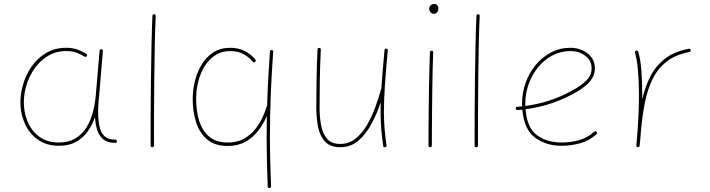

<svg xmlns="http://www.w3.org/2000/svg" viewBox="-20 -740 3608 976"><path d="M278.8 -15.6Q328.1 -15.6 362.3 -35.9Q396.5 -56.2 418.2 -90.3Q439.9 -124.5 451.4 -167.2Q462.9 -210 466.8 -254.4L486.3 -482.4Q487.3 -490.7 495.1 -489.7Q503.9 -488.8 502.9 -480.5L483.9 -252.4Q482.9 -238.8 481 -225.6Q481 -225.6 481 -225.1Q477.5 -183.6 479.5 -143.1Q481.4 -112.3 488.5 -86.7Q495.6 -61 513.4 -45.7Q531.2 -30.3 564.9 -30.3Q573.2 -30.3 574.2 -22Q575.2 -13.7 565.9 -13.7Q524.9 -13.7 503.2 -33.2Q481.4 -52.7 473.1 -82.5Q464.8 -112.3 462.9 -143.1V-145Q449.2 -105 425.8 -71.8Q402.3 -38.6 366.5 -18.8Q330.6 1 279.8 1Q218.8 1 176 -27.8Q133.3 -56.6 110.1 -103.8Q86.9 -150.9 84 -204.6Q81.5 -252.9 95.5 -304.2Q109.4 -355.5 138.9 -399.2Q168.5 -442.9 213.1 -470Q257.8 -497.1 316.4 -497.1Q350.1 -497.1 376 -487.3Q401.9 -477.5 417.5 -467.3Q425.3 -462.4 420.9 -455.1Q416.5 -447.8 408.7 -452.6Q394.5 -462.4 371.3 -471.4Q348.1 -480.5 317.4 -480.5Q263.7 -480.5 222.4 -455.1Q181.2 -429.7 153.3 -388.7Q125.5 -347.7 112.3 -299.3Q99.1 -251 101.6 -204.6Q104.5 -153.8 125.5 -110.6Q146.5 -67.4 185.1 -41.5Q223.6 -15.6 278.8 -15.6Z M763.7 -667.5Q771.5 -667.5 771.5 -658.7Q768.6 -596.2 766.8 -512.9Q765.1 -429.7 764.2 -338.9Q763.2 -248 762.9 -160.2Q762.7 -72.3 762.7 0Q762.7 8.3 753.9 8.3Q745.6 8.3 745.6 0Q745.6 -72.3 745.8 -160.2Q746.1 -248 747.3 -339.1Q748.5 -430.2 750.2 -513.4Q752 -596.7 754.9 -659.7Q754.9 -667.5 763.7 -667.5Z M1276.4 -425.3Q1270 -419.9 1264.2 -426.8Q1245.6 -450.2 1217 -465.3Q1188.5 -480.5 1149.9 -480.5Q1106.9 -480.5 1074.5 -459.5Q1042 -438.5 1020.3 -403.3Q998.5 -368.2 987.8 -324.7Q977.1 -281.2 977.1 -236.3Q977.1 -174.8 992.9 -124.8Q1008.8 -74.7 1043.9 -45.2Q1079.1 -15.6 1137.2 -15.6Q1191.9 -15.6 1230.5 -40.8Q1269 -65.9 1294.9 -107.7Q1320.8 -149.4 1335.9 -199.2Q1336.4 -201.2 1337.9 -202.1Q1339.8 -271 1343.5 -339.8Q1347.2 -408.7 1352.1 -477.5Q1353 -486.3 1360.8 -485.4Q1369.6 -484.4 1368.7 -476.6Q1360.8 -367.7 1356.4 -259.5Q1352.1 -151.4 1352.1 -42.5Q1352.1 19.5 1353.8 82Q1355.5 144.5 1357.9 207Q1357.9 215.8 1349.6 215.8Q1340.8 215.8 1340.8 208Q1338.4 145.5 1336.9 82.5Q1335.4 19.5 1335.4 -42.5Q1335.4 -96.2 1336.4 -150.4Q1318.8 -108.9 1291.7 -74.2Q1264.6 -39.6 1226.6 -18.8Q1188.5 2 1137.2 2Q1071.8 2 1032.7 -31.5Q993.7 -64.9 976.6 -119.4Q959.5 -173.8 959.5 -236.3Q959.5 -282.2 970.9 -328.4Q982.4 -374.5 1005.6 -412.6Q1028.8 -450.7 1064.9 -473.9Q1101.1 -497.1 1149.9 -497.1Q1191.9 -497.1 1224.4 -480.5Q1256.8 -463.9 1277.8 -437.5Q1283.2 -431.2 1276.4 -425.3Z M1951.2 -483.4Q1941.4 -378.9 1936.5 -304.7Q1931.6 -230.5 1931.6 -172.4Q1931.6 -124 1935.1 -83.3Q1938.5 -42.5 1944.8 -1Q1946.3 6.3 1938.5 8.3Q1929.2 10.3 1928.2 2Q1921.9 -40 1918.2 -81.8Q1914.6 -123.5 1914.6 -172.4Q1914.6 -195.3 1915.5 -220.2Q1897 -164.6 1869.4 -112.1Q1841.8 -59.6 1802.5 -25.6Q1763.2 8.3 1709.5 8.3Q1658.7 8.3 1632.3 -20.3Q1606 -48.8 1596.9 -94.5Q1587.9 -140.1 1587.9 -190.9Q1587.9 -265.1 1589.1 -336.4Q1590.3 -407.7 1594.2 -488.8Q1594.2 -496.6 1602.5 -496.6Q1610.8 -496.6 1610.8 -487.8Q1606.9 -406.7 1605.7 -335.9Q1604.5 -265.1 1604.5 -190.9Q1604.5 -146 1612.1 -104Q1619.6 -62 1642.1 -35.2Q1664.6 -8.3 1709.5 -8.3Q1753.4 -8.3 1786.9 -34.9Q1820.3 -61.5 1845.2 -104Q1870.1 -146.5 1887.9 -195.6Q1905.8 -244.6 1918 -289.6L1918.5 -291Q1921.4 -332 1925.3 -380.1Q1929.2 -428.2 1934.6 -485.4Q1935.5 -493.7 1943.8 -492.7Q1951.7 -491.7 1951.2 -483.4Z M2161.6 -694.8Q2161.6 -704.6 2168.7 -712.2Q2175.8 -719.7 2188 -719.7Q2198.7 -719.7 2203.6 -712.2Q2208.5 -704.6 2208.5 -698.2Q2208.5 -686 2202.1 -678Q2195.8 -669.9 2185.5 -669.9Q2173.3 -669.9 2167.5 -679.2Q2161.6 -688.5 2161.6 -694.8ZM2174.3 -482.4Q2182.1 -482.4 2182.1 -473.6Q2180.7 -439.5 2179.4 -390.9Q2178.2 -342.3 2177.5 -287.4Q2176.8 -232.4 2176.3 -178Q2175.8 -123.5 2175.5 -77.1Q2175.3 -30.8 2175.3 0Q2175.3 8.3 2166.5 8.3Q2158.2 8.3 2158.2 0Q2158.2 -30.8 2158.4 -77.1Q2158.7 -123.5 2159.2 -178Q2159.7 -232.4 2160.6 -287.6Q2161.6 -342.8 2162.8 -391.4Q2164.1 -439.9 2165.5 -474.6Q2165.5 -482.4 2174.3 -482.4Z M2410.6 -667.5Q2418.5 -667.5 2418.5 -658.7Q2415.5 -596.2 2413.8 -512.9Q2412.1 -429.7 2411.1 -338.9Q2410.2 -248 2409.9 -160.2Q2409.7 -72.3 2409.7 0Q2409.7 8.3 2400.9 8.3Q2392.6 8.3 2392.6 0Q2392.6 -72.3 2392.8 -160.2Q2393.1 -248 2394.3 -339.1Q2395.5 -430.2 2397.2 -513.4Q2398.9 -596.7 2401.9 -659.7Q2401.9 -667.5 2410.6 -667.5Z M3012.2 -57.6Q2975.1 -24.4 2929 -11.7Q2882.8 1 2835 1Q2754.4 1 2699 -41Q2643.6 -83 2635.3 -182.6Q2623 -181.6 2610.8 -180.7Q2603 -179.7 2602.1 -188.5Q2601.1 -196.3 2609.9 -197.3Q2622.1 -198.2 2634.3 -199.2Q2633.8 -207 2633.8 -214.8Q2633.8 -268.1 2651.6 -318.4Q2669.4 -368.7 2702.4 -408.9Q2735.4 -449.2 2780.5 -473.1Q2825.7 -497.1 2880.4 -497.1Q2911.6 -497.1 2939.7 -484.9Q2967.8 -472.7 2985.8 -449.5Q3003.9 -426.3 3003.9 -393.1Q3003.9 -363.3 2989.5 -341.1Q2975.1 -318.8 2954.8 -302.7Q2934.6 -286.6 2916.5 -275.9Q2793.5 -203.1 2651.4 -184.6Q2658.7 -90.8 2709 -53.2Q2759.3 -15.6 2835 -15.6Q2881.3 -15.6 2924.3 -27.8Q2967.3 -40 3000.5 -70.3Q3007.3 -76.2 3012.7 -69.8Q3018.6 -63 3012.2 -57.6ZM2880.4 -480.5Q2830.6 -480.5 2788.3 -458.3Q2746.1 -436 2715.3 -398.2Q2684.6 -360.4 2667.5 -313Q2650.4 -265.6 2650.4 -214.8Q2650.4 -208 2650.4 -201.2Q2788.6 -219.7 2907.7 -290.5Q2935.1 -306.6 2961.2 -331.5Q2987.3 -356.4 2987.3 -393.1Q2987.3 -433.1 2954.8 -456.8Q2922.4 -480.5 2880.4 -480.5Z M3222.2 8.3 3220.2 7.8Q3220.2 7.8 3219.7 7.8Q3219.7 7.3 3219.2 7.3Q3214.4 5.4 3214.8 -0.5Q3214.8 0 3214.8 -0.2Q3214.8 -0.5 3214.8 -1V-2.4Q3216.3 -21.5 3218 -39.8Q3219.7 -58.1 3221.2 -76.2Q3224.1 -118.7 3226.1 -166Q3228 -213.4 3228 -259.8Q3228 -323.7 3223.1 -380.4Q3218.3 -437 3208 -471.7Q3205.6 -479.5 3213.9 -482.4Q3221.7 -484.9 3224.6 -476.6Q3235.8 -439.5 3240.2 -381.8Q3244.6 -324.2 3244.6 -259.8Q3244.6 -247.6 3244.6 -234.9Q3259.3 -299.8 3286.6 -352.8Q3314 -405.8 3360.8 -441.9Q3407.7 -478 3481 -492.2Q3488.8 -494.1 3490.7 -485.4Q3492.7 -477.5 3483.9 -475.6Q3413.1 -461.9 3368.2 -426.5Q3323.2 -391.1 3297.4 -338.1Q3271.5 -285.2 3258.3 -218.8Q3245.1 -152.3 3238.3 -76.7Q3235.4 -35.2 3231.4 1L3231 2.9Q3231 2.9 3231 3.4Q3231 3.4 3230.5 3.9Q3228 8.8 3222.7 8.3Q3222.7 8.3 3222.2 8.3Z"/></svg>

Font: Mikhak-DS1-FD Thin
Style: Regular
Weight: 100
Designer: Amin Abedi
Version: Version 3.2